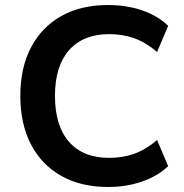

<svg xmlns="http://www.w3.org/2000/svg" viewBox="-20 -735 735 765"><path d="M411 10Q303 10 224.5 -34Q146 -78 103.5 -159.5Q61 -241 61 -353Q61 -465 103.5 -546Q146 -627 224 -671Q302 -715 411 -715Q483 -715 545.5 -694Q608 -673 650 -632L606 -528Q561 -566 515 -582.5Q469 -599 415 -599Q312 -599 255.5 -535.5Q199 -472 199 -353Q199 -234 255 -170Q311 -106 415 -106Q469 -106 515 -122.5Q561 -139 606 -177L650 -73Q608 -33 545.5 -11.5Q483 10 411 10Z"/></svg>

Font: Nunito Sans 10pt
Style: Bold
Weight: 700
Designer: Vernon Adams
Foundry: Vernon Adams
Version: Version 3.101;gftools[0.9.27]